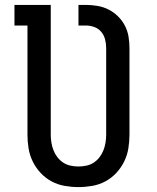

<svg xmlns="http://www.w3.org/2000/svg" viewBox="-20 -755 640 783"><path d="M300 8Q272 8 243.5 3Q215 -2 190 -15.5Q165 -29 145.5 -50Q126 -71 113.5 -96.5Q101 -122 96.5 -150Q92 -178 92 -206V-651H39V-735H187V-206Q187 -190 189.5 -174Q192 -158 198 -142.5Q204 -127 214 -114Q224 -101 237.5 -92Q251 -83 267.5 -79.5Q284 -76 300 -76Q316 -76 332.5 -79.5Q349 -83 362.5 -92Q376 -101 386 -114Q396 -127 402 -142.5Q408 -158 410.5 -174Q413 -190 413 -206V-559Q413 -577 408.5 -594.5Q404 -612 392.5 -625.5Q381 -639 364 -645Q347 -651 330 -651H300V-735H330Q353 -735 377 -731Q401 -727 422 -716.5Q443 -706 460.5 -689Q478 -672 489 -651Q500 -630 504 -606.5Q508 -583 508 -559V-206Q508 -178 503.5 -150Q499 -122 486.5 -96.5Q474 -71 454.5 -50Q435 -29 410 -15.5Q385 -2 356.5 3Q328 8 300 8Z"/></svg>

Font: Iosevka Etoile Medium
Style: Regular
Weight: 500
Designer: Belleve Invis
Foundry: Belleve Invis
Version: Version 22.1.2; ttfautohint (v1.8.4)